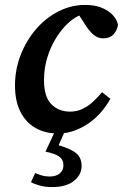

<svg xmlns="http://www.w3.org/2000/svg" viewBox="-20 -529 503 781"><path d="M216 14Q163 14 123.5 -9Q84 -32 62.5 -75.5Q41 -119 41 -181Q41 -247 64.5 -306.5Q88 -366 127.5 -411.5Q167 -457 218.5 -483Q270 -509 326 -509Q364 -509 391 -498.5Q418 -488 436 -470.5Q454 -453 460 -429Q457 -406 442 -389.5Q427 -373 400 -373Q379 -373 362 -386.5Q345 -400 329 -425L290 -485H343V-469H311Q284 -460 257 -435Q230 -410 207.5 -373.5Q185 -337 172 -293.5Q159 -250 159 -203Q159 -136 188.5 -105.5Q218 -75 265 -75Q292 -75 314.5 -85.5Q337 -96 357 -114Q377 -132 395 -154L429 -127Q414 -100 392.5 -74.5Q371 -49 343.5 -29.5Q316 -10 284 2Q252 14 216 14ZM165 88 206 0H246L209 83L199 57Q254 70 283 89Q312 108 312 146Q312 182 280.5 207Q249 232 192 232Q164 232 141 225.5Q118 219 106 212L123 175Q135 180 149.5 184.5Q164 189 182 189Q208 189 223 176.5Q238 164 238 143Q238 120 220 107.5Q202 95 165 88Z"/></svg>

Font: Source Serif 4 SemiBold
Style: Italic
Weight: 600
Italic angle: -12°
Designer: Frank Grießhammer
Foundry: Adobe Systems Incorporated
Version: Version 4.004;hotconv 1.0.116;makeotfexe 2.5.65601